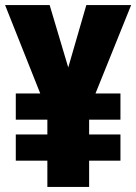

<svg xmlns="http://www.w3.org/2000/svg" viewBox="-20 -734 535 754"><path d="M248 -469 175 -714H0L138 -367H42V-264H166V-206H42V-103H166V0H330V-103H453V-206H330V-264H453V-367H355L495 -714H319Z"/></svg>

Font: Noto Sans Devanagari ExtraCondensed Black
Style: Regular
Weight: 900
Width: 2
Designer: Jelle Bosma - Monotype Design Team
Foundry: Monotype Imaging Inc.
Version: Version 2.004